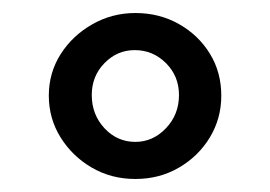

<svg xmlns="http://www.w3.org/2000/svg" viewBox="-20 -730 415 295"><path d="M188 -455Q151 -455 121 -472.5Q91 -490 73 -519Q55 -548 55 -583Q55 -618 73 -646.5Q91 -675 121.5 -692.5Q152 -710 188 -710Q225 -710 255 -693Q285 -676 302.5 -647.5Q320 -619 320 -583Q320 -548 302.5 -519Q285 -490 255 -472.5Q225 -455 188 -455ZM188 -512Q215 -512 235 -533Q255 -554 255 -584Q255 -613 235 -633Q215 -653 187 -653Q160 -653 140.5 -633Q121 -613 121 -584Q121 -554 140.5 -533Q160 -512 188 -512Z"/></svg>

Font: Arima SemiBold
Style: Regular
Weight: 600
Designer: Joana Correia and Natanael Gama
Foundry: NDISCOVER
Version: Version 1.101;gftools[0.9.23]